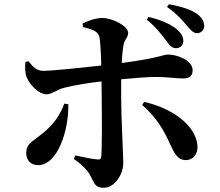

<svg xmlns="http://www.w3.org/2000/svg" viewBox="-20 -837 1040 908"><path d="M768 -642C784 -620 794 -609 813 -609C832 -609 847 -624 847 -643C847 -663 837 -680 816 -699C785 -724 740 -743 683 -757L674 -744C719 -708 748 -668 768 -642ZM865 -714C885 -692 894 -680 914 -680C936 -682 946 -700 946 -715C944 -738 934 -756 909 -773C880 -793 837 -806 779 -817L770 -804C821 -768 846 -737 865 -714ZM786 -152C802 -118 818 -80 858 -80C895 -80 916 -109 914 -148C905 -250 785 -328 662 -355L652 -341C719 -283 755 -222 786 -152ZM284 -347C265 -295 236 -250 180 -205C129 -164 104 -157 104 -113C104 -79 126 -56 160 -56C254 -56 306 -224 303 -344ZM100 -543C98 -524 98 -490 106 -472C123 -431 167 -391 199 -391C227 -391 247 -413 284 -422C331 -434 398 -445 460 -452L461 -381C462 -296 463 -150 459 -98C458 -84 452 -82 441 -83C415 -85 377 -93 336 -102L329 -85C363 -63 391 -35 405 -11C428 32 429 51 471 51C523 51 563 -13 563 -66C563 -105 553 -277 553 -380V-462C616 -468 678 -473 716 -473C775 -473 809 -466 847 -466C876 -466 891 -478 891 -505C891 -551 820 -579 775 -579C749 -579 742 -564 556 -539C557 -572 560 -601 564 -623C568 -651 586 -658 586 -682C586 -713 515 -751 464 -752C431 -752 395 -738 371 -726L372 -709C414 -699 440 -691 449 -666C454 -651 457 -591 459 -527C376 -518 230 -502 184 -502C155 -502 138 -518 114 -548Z"/></svg>

Font: Noto Serif CJK TC
Style: Bold
Weight: 700
Designer: Ryoko NISHIZUKA 西塚涼子 (kana & ideographs); Frank Grießhammer (Latin, Greek & Cyrillic); Wenlong ZHANG 张文龙 (bopomofo); San
Foundry: Adobe
Version: Version 2.001;hotconv 1.1.0;makeotfexe 2.6.0